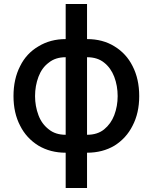

<svg xmlns="http://www.w3.org/2000/svg" viewBox="-20 -747 758 953"><path d="M171 -24Q111 -61 80 -123Q47 -186 47 -270Q47 -355 80 -419Q111 -482 171 -517Q230 -553 306 -553V-727H412V-553Q490 -553 548 -517Q607 -481 638 -419Q671 -355 671 -270Q671 -186 638 -123Q607 -61 548 -24Q489 11 412 11V186H306V11Q230 11 171 -24ZM222 -436Q188 -411 171 -366Q154 -321 154 -270Q154 -220 171 -175Q187 -132 222 -105Q255 -78 306 -78V-463Q255 -463 222 -436ZM497 -105Q531 -133 547 -175Q564 -220 564 -270Q564 -321 547 -366Q530 -410 497 -436Q464 -463 412 -463V-78Q464 -78 497 -105Z"/></svg>

Font: Sinter Medium
Style: Regular
Weight: 500
Foundry: Adobe & rsms
Version: Version 1.000